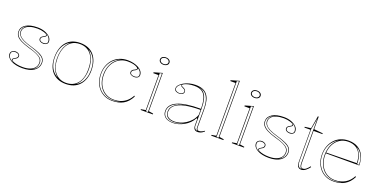

<svg xmlns="http://www.w3.org/2000/svg" viewBox="-17 -1532 4622 2334"><g transform="rotate(20 2293.5 -365.0)"><path d="M260 15Q216 15 178.5 7Q141 -1 113.5 -16Q86 -31 70.5 -52Q55 -73 55 -99Q55 -115 64 -126Q73 -137 86.5 -143Q100 -149 115 -149Q130 -149 143.5 -144Q157 -139 165.5 -130Q174 -121 174 -107Q174 -94 167 -84Q160 -74 147 -68Q129 -59 122 -53Q115 -47 115 -40Q115 -31 134.5 -21.5Q154 -12 187 -5.5Q220 1 259 1Q313 1 351.5 -13Q390 -27 411.5 -53.5Q433 -80 433 -118Q433 -146 416 -167.5Q399 -189 360 -207.5Q321 -226 252 -244Q182 -265 140.5 -286.5Q99 -308 81.5 -333.5Q64 -359 64 -389Q64 -447 118.5 -481Q173 -515 269 -515Q320 -515 362 -500Q404 -485 430 -459Q456 -433 456 -397Q456 -382 447.5 -372Q439 -362 425.5 -357Q412 -352 397 -352Q386 -352 375.5 -355Q365 -358 356.5 -363Q348 -368 342.5 -376.5Q337 -385 337 -395Q337 -421 369 -436Q385 -444 391 -449.5Q397 -455 397 -461Q397 -468 386 -475Q375 -482 356.5 -488Q338 -494 316 -497.5Q294 -501 271 -501Q216 -501 177 -488.5Q138 -476 116.5 -453Q95 -430 95 -399Q95 -373 112 -350Q129 -327 167 -308Q205 -289 268 -271Q342 -250 385.5 -229.5Q429 -209 447.5 -185Q466 -161 466 -129Q466 -94 451 -67.5Q436 -41 409.5 -22.5Q383 -4 345 5.5Q307 15 260 15ZM138 -14Q121 -23 113.5 -29Q106 -35 106 -41Q106 -50 115.5 -57.5Q125 -65 138 -72Q153 -80 159 -88Q165 -96 165 -107Q165 -124 150 -132Q135 -140 115 -140Q101 -140 89.5 -135.5Q78 -131 71 -121.5Q64 -112 64 -99Q64 -70 83 -48.5Q102 -27 138 -14ZM374 -14Q401 -25 420 -41.5Q439 -58 449 -79.5Q459 -101 459 -129Q459 -159 441 -181.5Q423 -204 381 -224Q339 -244 266 -266Q218 -280 184 -294.5Q150 -309 129 -325.5Q108 -342 98 -360Q88 -378 88 -399Q88 -426 105 -450Q122 -474 158 -489Q114 -475 92.5 -448Q71 -421 71 -389Q71 -361 88 -337Q105 -313 145 -291.5Q185 -270 254 -250Q321 -231 362 -212Q403 -193 421.5 -171Q440 -149 440 -118Q440 -83 422.5 -56.5Q405 -30 374 -14ZM397 -361Q411 -361 422.5 -364.5Q434 -368 440.5 -376.5Q447 -385 447 -397Q447 -411 440.5 -427.5Q434 -444 418 -460Q402 -476 375 -486Q392 -477 399 -471Q406 -465 406 -459Q406 -451 396.5 -443.5Q387 -436 373 -429Q358 -422 352 -414Q346 -406 346 -395Q346 -384 353 -376.5Q360 -369 371.5 -365Q383 -361 397 -361Z M820 -515Q877 -515 922 -497Q967 -479 998 -443.5Q1029 -408 1045 -358Q1061 -308 1061 -246Q1061 -186 1044.5 -138Q1028 -90 997 -55.5Q966 -21 921.5 -3Q877 15 820 15Q764 15 719.5 -3Q675 -21 644 -55.5Q613 -90 597.5 -138Q582 -186 582 -246Q582 -308 598 -358Q614 -408 645 -443.5Q676 -479 720.5 -497Q765 -515 820 -515ZM821 -501Q758 -501 713.5 -470Q669 -439 645.5 -381.5Q622 -324 622 -246Q622 -189 635 -144Q648 -99 674 -66.5Q700 -34 736.5 -16.5Q773 1 820 1Q868 1 905 -16Q942 -33 968 -65.5Q994 -98 1007 -143.5Q1020 -189 1020 -246Q1020 -305 1007 -352Q994 -399 968.5 -432.5Q943 -466 905.5 -483.5Q868 -501 821 -501ZM588 -246Q588 -193 602 -149.5Q616 -106 642 -74.5Q668 -43 705 -25Q677 -46 657 -78.5Q637 -111 626.5 -153.5Q616 -196 616 -246Q616 -300 627.5 -345Q639 -390 660 -423.5Q681 -457 710 -478Q673 -460 645.5 -427.5Q618 -395 603 -349.5Q588 -304 588 -246ZM1054 -246Q1054 -303 1040 -348Q1026 -393 999.5 -426Q973 -459 936 -476Q964 -456 984.5 -422Q1005 -388 1016 -343.5Q1027 -299 1027 -246Q1027 -197 1016.5 -155Q1006 -113 986.5 -80.5Q967 -48 940 -27Q976 -45 1001.5 -76.5Q1027 -108 1040.5 -151Q1054 -194 1054 -246Z M1421 15Q1351 15 1296.5 -18.5Q1242 -52 1211 -111Q1180 -170 1180 -247Q1180 -307 1198.5 -355.5Q1217 -404 1251 -440Q1285 -476 1332 -495.5Q1379 -515 1436 -515Q1475 -515 1511 -506.5Q1547 -498 1575.5 -482.5Q1604 -467 1620.5 -444.5Q1637 -422 1637 -395Q1637 -379 1628.5 -369Q1620 -359 1605.5 -354Q1591 -349 1575 -349Q1552 -349 1532.5 -360Q1513 -371 1513 -393Q1513 -406 1522.5 -417.5Q1532 -429 1551 -436Q1576 -448 1576 -457Q1576 -465 1560 -475.5Q1544 -486 1513.5 -493.5Q1483 -501 1439 -501Q1391 -501 1351 -482.5Q1311 -464 1281.5 -430.5Q1252 -397 1236 -352Q1220 -307 1220 -252Q1220 -197 1235.5 -152Q1251 -107 1279.5 -74.5Q1308 -42 1347.5 -24Q1387 -6 1435 -6Q1486 -6 1527 -21Q1568 -36 1600.5 -65Q1633 -94 1656 -138L1664 -128Q1644 -90 1619.5 -62.5Q1595 -35 1564.5 -18Q1534 -1 1498 7Q1462 15 1421 15ZM1584 -466 1585 -462Q1585 -452 1578 -444Q1571 -436 1554 -428Q1522 -414 1522 -393Q1522 -374 1537.5 -365.5Q1553 -357 1575 -357Q1598 -357 1613 -366Q1628 -375 1628 -395Q1628 -406 1625 -416Q1622 -426 1616.5 -434.5Q1611 -443 1602.5 -451Q1594 -459 1584 -466ZM1186 -247Q1186 -173 1216.5 -115Q1247 -57 1300 -24.5Q1353 8 1421 8Q1455 8 1485 2Q1515 -4 1538 -15Q1520 -7 1493.5 -3Q1467 1 1435 1Q1385 1 1344.5 -17Q1304 -35 1274.5 -69Q1245 -103 1229 -149.5Q1213 -196 1213 -252Q1213 -310 1231 -358.5Q1249 -407 1282 -442Q1315 -477 1360 -495Q1307 -480 1268 -445Q1229 -410 1207.5 -360Q1186 -310 1186 -247Z M1858 -611Q1840 -611 1826.5 -617Q1813 -623 1805 -633.5Q1797 -644 1797 -658Q1797 -673 1805 -683.5Q1813 -694 1826.5 -700Q1840 -706 1858 -706Q1876 -706 1890 -700Q1904 -694 1912 -683.5Q1920 -673 1920 -658Q1920 -644 1912 -633.5Q1904 -623 1890 -617Q1876 -611 1858 -611ZM1787 0V-10L1846 -20V-473H1778V-484L1886 -515V-20L1945 -10V0ZM1853 -7H1879V-505L1853 -500ZM1858 -621Q1873 -621 1884 -626Q1895 -631 1901.5 -639.5Q1908 -648 1908 -658Q1908 -669 1901.5 -677.5Q1895 -686 1884 -691Q1873 -696 1858 -696Q1844 -696 1832.5 -691Q1821 -686 1814.5 -677.5Q1808 -669 1808 -658Q1808 -648 1814.5 -639.5Q1821 -631 1832.5 -626Q1844 -621 1858 -621Z M2313 -515Q2366 -515 2403.5 -500.5Q2441 -486 2465 -455.5Q2489 -425 2500 -378.5Q2511 -332 2511 -269V-36Q2511 -18 2519.5 -10Q2528 -2 2540 -2Q2556 -2 2574.5 -10Q2593 -18 2610 -31V-20Q2598 -9 2584 -1Q2570 7 2555.5 11Q2541 15 2527 15Q2499 15 2485 -2Q2471 -19 2471 -54Q2471 -84 2471 -97.5Q2471 -111 2471 -118Q2471 -125 2471 -133L2461 -139Q2442 -102 2413 -73.5Q2384 -45 2348.5 -25Q2313 -5 2276 5Q2239 15 2204 15Q2168 15 2138 4Q2108 -7 2089.5 -31Q2071 -55 2071 -92Q2071 -177 2171 -220.5Q2271 -264 2471 -264Q2471 -347 2454.5 -398.5Q2438 -450 2401.5 -474.5Q2365 -499 2303 -499Q2260 -499 2226 -491Q2192 -483 2173 -472.5Q2154 -462 2154 -453Q2154 -449 2161 -444Q2168 -439 2187 -431Q2217 -417 2217 -391Q2217 -370 2198.5 -358.5Q2180 -347 2155 -347Q2132 -347 2113 -358.5Q2094 -370 2094 -394Q2094 -416 2112 -437Q2130 -458 2161 -476Q2192 -494 2231.5 -504.5Q2271 -515 2313 -515ZM2471 -250Q2350 -250 2269 -232Q2188 -214 2148 -179.5Q2108 -145 2108 -94Q2108 -63 2123 -44Q2138 -25 2162.5 -16.5Q2187 -8 2217 -8Q2251 -8 2288.5 -19Q2326 -30 2361.5 -52.5Q2397 -75 2426 -108Q2455 -141 2471 -185ZM2204 9Q2244 9 2283 -3.5Q2322 -16 2355 -38Q2321 -19 2284.5 -9.5Q2248 0 2216 0Q2179 0 2153.5 -11Q2128 -22 2114.5 -43.5Q2101 -65 2101 -94Q2101 -158 2163 -198.5Q2225 -239 2337 -250Q2212 -240 2145 -198.5Q2078 -157 2078 -92Q2078 -60 2093 -37.5Q2108 -15 2136.5 -3Q2165 9 2204 9ZM2353 -504Q2378 -498 2398 -487.5Q2418 -477 2433 -457Q2456 -429 2467 -382Q2478 -335 2478 -269V-48Q2478 -35 2482 -25Q2486 -15 2493.5 -8.5Q2501 -2 2510 1Q2514 3 2518 4Q2522 5 2527 6Q2514 -1 2509 -10.5Q2504 -20 2504 -37V-269Q2504 -338 2490 -385.5Q2476 -433 2448 -462Q2435 -474 2420 -482.5Q2405 -491 2388 -496Q2371 -501 2353 -504ZM2155 -354Q2179 -354 2194.5 -365Q2210 -376 2210 -391Q2210 -407 2198.5 -415Q2187 -423 2174 -429Q2166 -432 2158 -437Q2150 -442 2149 -450Q2147 -456 2151 -462Q2136 -452 2124.5 -440.5Q2113 -429 2107 -417.5Q2101 -406 2101 -394Q2101 -377 2116.5 -365.5Q2132 -354 2155 -354Z M2799 -20 2858 -10V0H2700V-10L2759 -20V-703H2691V-714L2799 -745ZM2766 -7H2792V-735L2766 -730Z M3037 -611Q3019 -611 3005.5 -617Q2992 -623 2984 -633.5Q2976 -644 2976 -658Q2976 -673 2984 -683.5Q2992 -694 3005.5 -700Q3019 -706 3037 -706Q3055 -706 3069 -700Q3083 -694 3091 -683.5Q3099 -673 3099 -658Q3099 -644 3091 -633.5Q3083 -623 3069 -617Q3055 -611 3037 -611ZM2966 0V-10L3025 -20V-473H2957V-484L3065 -515V-20L3124 -10V0ZM3032 -7H3058V-505L3032 -500ZM3037 -621Q3052 -621 3063 -626Q3074 -631 3080.5 -639.5Q3087 -648 3087 -658Q3087 -669 3080.5 -677.5Q3074 -686 3063 -691Q3052 -696 3037 -696Q3023 -696 3011.5 -691Q3000 -686 2993.5 -677.5Q2987 -669 2987 -658Q2987 -648 2993.5 -639.5Q3000 -631 3011.5 -626Q3023 -621 3037 -621Z M3447 15Q3403 15 3365.5 7Q3328 -1 3300.5 -16Q3273 -31 3257.5 -52Q3242 -73 3242 -99Q3242 -115 3251 -126Q3260 -137 3273.5 -143Q3287 -149 3302 -149Q3317 -149 3330.5 -144Q3344 -139 3352.5 -130Q3361 -121 3361 -107Q3361 -94 3354 -84Q3347 -74 3334 -68Q3316 -59 3309 -53Q3302 -47 3302 -40Q3302 -31 3321.5 -21.5Q3341 -12 3374 -5.5Q3407 1 3446 1Q3500 1 3538.5 -13Q3577 -27 3598.5 -53.5Q3620 -80 3620 -118Q3620 -146 3603 -167.5Q3586 -189 3547 -207.5Q3508 -226 3439 -244Q3369 -265 3327.5 -286.5Q3286 -308 3268.5 -333.5Q3251 -359 3251 -389Q3251 -447 3305.5 -481Q3360 -515 3456 -515Q3507 -515 3549 -500Q3591 -485 3617 -459Q3643 -433 3643 -397Q3643 -382 3634.5 -372Q3626 -362 3612.5 -357Q3599 -352 3584 -352Q3573 -352 3562.5 -355Q3552 -358 3543.5 -363Q3535 -368 3529.5 -376.5Q3524 -385 3524 -395Q3524 -421 3556 -436Q3572 -444 3578 -449.5Q3584 -455 3584 -461Q3584 -468 3573 -475Q3562 -482 3543.5 -488Q3525 -494 3503 -497.5Q3481 -501 3458 -501Q3403 -501 3364 -488.5Q3325 -476 3303.5 -453Q3282 -430 3282 -399Q3282 -373 3299 -350Q3316 -327 3354 -308Q3392 -289 3455 -271Q3529 -250 3572.5 -229.5Q3616 -209 3634.5 -185Q3653 -161 3653 -129Q3653 -94 3638 -67.5Q3623 -41 3596.5 -22.5Q3570 -4 3532 5.5Q3494 15 3447 15ZM3325 -14Q3308 -23 3300.5 -29Q3293 -35 3293 -41Q3293 -50 3302.5 -57.5Q3312 -65 3325 -72Q3340 -80 3346 -88Q3352 -96 3352 -107Q3352 -124 3337 -132Q3322 -140 3302 -140Q3288 -140 3276.5 -135.5Q3265 -131 3258 -121.5Q3251 -112 3251 -99Q3251 -70 3270 -48.5Q3289 -27 3325 -14ZM3561 -14Q3588 -25 3607 -41.5Q3626 -58 3636 -79.5Q3646 -101 3646 -129Q3646 -159 3628 -181.5Q3610 -204 3568 -224Q3526 -244 3453 -266Q3405 -280 3371 -294.5Q3337 -309 3316 -325.5Q3295 -342 3285 -360Q3275 -378 3275 -399Q3275 -426 3292 -450Q3309 -474 3345 -489Q3301 -475 3279.5 -448Q3258 -421 3258 -389Q3258 -361 3275 -337Q3292 -313 3332 -291.5Q3372 -270 3441 -250Q3508 -231 3549 -212Q3590 -193 3608.5 -171Q3627 -149 3627 -118Q3627 -83 3609.5 -56.5Q3592 -30 3561 -14ZM3584 -361Q3598 -361 3609.5 -364.5Q3621 -368 3627.5 -376.5Q3634 -385 3634 -397Q3634 -411 3627.5 -427.5Q3621 -444 3605 -460Q3589 -476 3562 -486Q3579 -477 3586 -471Q3593 -465 3593 -459Q3593 -451 3583.5 -443.5Q3574 -436 3560 -429Q3545 -422 3539 -414Q3533 -406 3533 -395Q3533 -384 3540 -376.5Q3547 -369 3558.5 -365Q3570 -361 3584 -361Z M3869 15Q3837 15 3823 -6.5Q3809 -28 3809 -75V-480H3731V-490L3810 -500L3838 -664H3849V-502L3964 -490V-480H3849V-66Q3849 -32 3857 -18Q3865 -4 3882 -4Q3904 -4 3924.5 -21Q3945 -38 3965 -64L3972 -56Q3964 -44 3952.5 -32Q3941 -20 3927.5 -9Q3914 2 3899 8.5Q3884 15 3869 15ZM3879 4Q3859 2 3850.5 -14.5Q3842 -31 3842 -66V-640L3815 -490V-75Q3815 -59 3817 -46Q3819 -33 3823.5 -23.5Q3828 -14 3835 -7Q3842 0 3851 2Q3857 4 3864.5 4.5Q3872 5 3879 4Z M4293 -515Q4364 -515 4414 -485.5Q4464 -456 4489.5 -402.5Q4515 -349 4515 -275H4082V-285L4477 -291Q4477 -356 4455.5 -403Q4434 -450 4393 -475.5Q4352 -501 4292 -501Q4231 -501 4183.5 -470Q4136 -439 4109 -383Q4082 -327 4082 -251Q4082 -198 4097.5 -153.5Q4113 -109 4141 -76Q4169 -43 4208.5 -24.5Q4248 -6 4296 -6Q4333 -6 4366 -14.5Q4399 -23 4426.5 -39Q4454 -55 4477 -80Q4500 -105 4517 -138L4525 -128Q4506 -90 4481 -63Q4456 -36 4425.5 -18.5Q4395 -1 4359.5 7Q4324 15 4283 15Q4229 15 4184.5 -5Q4140 -25 4108.5 -60Q4077 -95 4059.5 -143Q4042 -191 4042 -247Q4042 -307 4060.5 -355.5Q4079 -404 4112 -440Q4145 -476 4191 -495.5Q4237 -515 4293 -515ZM4048 -247Q4048 -173 4078.5 -115Q4109 -57 4161.5 -24.5Q4214 8 4283 8Q4319 8 4348 2Q4377 -4 4399 -15Q4381 -7 4354.5 -3Q4328 1 4296 1Q4246 1 4205.5 -18Q4165 -37 4136 -71Q4107 -105 4091 -151Q4075 -197 4075 -251Q4075 -329 4103 -388Q4131 -447 4181 -478Q4140 -458 4110.5 -424.5Q4081 -391 4064.5 -346.5Q4048 -302 4048 -247ZM4485 -282H4509Q4509 -332 4496 -370Q4483 -408 4460 -435Q4437 -462 4404 -478Q4440 -450 4462.5 -403Q4485 -356 4485 -282Z"/></g></svg>

Font: Kalnia Glaze Thin ExtraLight
Style: Regular
Weight: 250
Version: Version 1.110